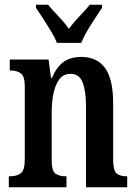

<svg xmlns="http://www.w3.org/2000/svg" viewBox="-20 -786 575 806"><path d="M17 0V-46H23Q50 -46 67 -58.5Q84 -71 84 -117V-423Q84 -466 67.5 -478Q51 -490 25 -490H21V-536H184L194 -459H198Q217 -504 246 -525.5Q275 -547 322 -547Q387 -547 421 -500.5Q455 -454 455 -352V-118Q455 -71 469 -58.5Q483 -46 510 -46H514V0H341V-339Q341 -403 327 -439.5Q313 -476 277 -476Q246 -476 229 -453Q212 -430 204.5 -393.5Q197 -357 197 -316V-113Q197 -69 212.5 -57.5Q228 -46 255 -46H259V0ZM219 -606Q210 -629 194 -655.5Q178 -682 161 -708Q144 -734 131 -753V-766H182Q200 -744 225.5 -717.5Q251 -691 269 -665Q288 -691 313.5 -717.5Q339 -744 357 -766H408V-753Q396 -734 378.5 -708Q361 -682 345.5 -655.5Q330 -629 321 -606Z"/></svg>

Font: Noto Serif ExtraCondensed SemiBold
Style: Regular
Weight: 600
Width: 2
Designer: Monotype Design Team
Foundry: Monotype Imaging Inc.
Version: Version 2.015; ttfautohint (v1.8.4.7-5d5b)